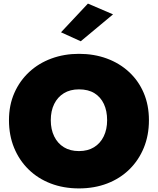

<svg xmlns="http://www.w3.org/2000/svg" viewBox="-20 -1020 880 1070"><path d="M263 -350Q263 -402 282 -440.5Q301 -479 336 -500.5Q371 -522 420 -522Q472 -522 506.5 -500.5Q541 -479 559 -440.5Q577 -402 577 -350Q577 -299 558 -260Q539 -221 504 -199.5Q469 -178 420 -178Q371 -178 336 -199.5Q301 -221 282 -260Q263 -299 263 -350ZM30 -350Q30 -266 58.5 -196.5Q87 -127 139 -76Q191 -25 262.5 2.5Q334 30 420 30Q506 30 577.5 2.5Q649 -25 701 -76Q753 -127 781.5 -196.5Q810 -266 810 -350Q810 -434 781 -502Q752 -570 699 -619Q646 -668 575 -694Q504 -720 420 -720Q338 -720 267 -694Q196 -668 143 -619Q90 -570 60 -502Q30 -434 30 -350ZM610 -940 470 -1000 320 -840 430 -790Z"/></svg>

Font: Jost Black
Style: Regular
Weight: 900
Version: Version 3.710